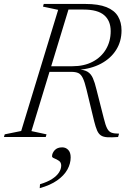

<svg xmlns="http://www.w3.org/2000/svg" viewBox="-45 -695 657 974"><path d="M322.5 -359Q381.5 -359 425 -381.8Q468.5 -404.5 492.5 -445Q516.5 -485.5 516.5 -537Q516.5 -589.5 483.5 -618Q450.5 -646.5 378.5 -646.5H255L258 -675H387Q454.5 -675 495 -658.8Q535.5 -642.5 553.5 -612.2Q571.5 -582 571.5 -540.5Q571.5 -485 544.2 -441.8Q517 -398.5 467.2 -372Q417.5 -345.5 350.5 -340.5V-343Q382 -341.5 399.2 -331Q416.5 -320.5 426.2 -298.5Q436 -276.5 444.5 -240.5L481.5 -95Q490 -59.5 498.8 -43Q507.5 -26.5 521.2 -21.8Q535 -17 559 -17L554 0Q520 2.5 499.5 1.2Q479 0 467 -8Q455 -16 447.5 -33.2Q440 -50.5 432.5 -80.5L394 -240Q384.5 -280 375 -299.2Q365.5 -318.5 352 -324.5Q338.5 -330.5 316 -330.5H163.5L170 -359ZM114.5 -30 191 -13.5 187 0H-25L-21 -13.5L62.5 -30.5L250 -645L173 -661.5L177 -675H311ZM219 98Q219 82 232.2 67.2Q245.5 52.5 270.5 52.5Q289 52.5 301.2 65.5Q313.5 78.5 313.5 103.5Q313.5 135 296.8 165.2Q280 195.5 245.2 220Q210.5 244.5 156.5 259.5L158 239.5Q195 228.5 218.8 213.2Q242.5 198 254 180.2Q265.5 162.5 265.5 145Q265.5 128.5 254 120.8Q242.5 113 230.8 108.5Q219 104 219 98Z"/></svg>

Font: Newsreader 24pt Light
Style: Italic
Weight: 300
Italic angle: -17°
Designer: Hugues Gentile
Foundry: Production Type
Version: Version 1.003